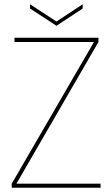

<svg xmlns="http://www.w3.org/2000/svg" viewBox="-20 -881 527 901"><path d="M442 -704V-684L57 -19H452V0H35V-19L421 -684H48V-704ZM245 -780 368 -861V-841L245 -760L121 -841V-861Z"/></svg>

Font: Poppins Variable
Style: Regular
Weight: 100
Designer: Jonny Pinhorn
Foundry: Indian Type Foundry
Version: Version 6.000